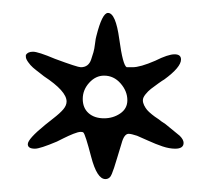

<svg xmlns="http://www.w3.org/2000/svg" viewBox="-20 -679 323 297"><path d="M260 -587Q260 -575 234 -556Q232 -555 225 -550Q218 -545 213.5 -541.5Q209 -538 205 -533Q201 -528 201 -524Q201 -520 203 -516Q205 -512 207.5 -509Q210 -506 215 -502Q220 -498 222.5 -496.5Q225 -495 230 -491L236 -487Q242 -482 258 -469Q264 -463 264 -458Q264 -449 251 -449Q242 -449 231.5 -452.5Q221 -456 209 -461.5Q197 -467 192 -469Q183 -472 179 -472Q172 -472 168 -457Q166 -451 161 -434Q156 -417 153 -410Q150 -402 143 -402Q130 -402 121 -436.5Q112 -471 109 -474Q108 -475 105 -475Q101 -475 93.5 -472Q86 -469 78 -465Q70 -461 68 -460Q42 -449 34 -449Q23 -449 23 -456Q23 -464 50 -486Q51 -487 62 -495.5Q73 -504 78 -510Q83 -516 83 -522Q83 -538 48 -561Q47 -562 41 -566.5Q35 -571 31 -574.5Q27 -578 23.5 -583Q20 -588 20 -591V-594Q23 -599 31 -599Q39 -599 65 -588Q100 -575 105 -575Q111 -575 115 -578Q119 -581 121 -587Q123 -593 124.5 -598Q126 -603 127 -611.5Q128 -620 129 -623Q138 -659 147 -659Q159 -659 164.5 -618.5Q170 -578 176 -575H185Q197 -575 220 -585Q240 -595 250 -595Q260 -595 260 -587ZM141 -496Q155 -496 166 -503.5Q177 -511 177 -524Q177 -538 166.5 -550Q156 -562 141 -562Q128 -562 118 -551Q108 -540 108 -526Q108 -512 117 -504Q126 -496 141 -496Z"/></svg>

Font: Pomorsky Unicode
Style: Medium
Weight: 500
Version: 1.1